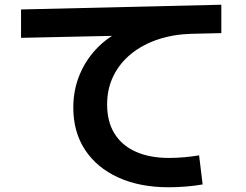

<svg xmlns="http://www.w3.org/2000/svg" viewBox="-20 -752 1040 812"><path d="M693 40Q571 40 480 -1.5Q389 -43 339.5 -118.5Q290 -194 290 -297Q290 -373 318 -439Q346 -505 397.5 -555.5Q449 -606 519 -633L531 -602L69 -592V-712L916 -732V-612L789 -609Q714 -607 649 -585.5Q584 -564 535.5 -525Q487 -486 460 -431.5Q433 -377 433 -310Q433 -238 464 -187.5Q495 -137 554 -110.5Q613 -84 695 -84Q724 -84 759 -87Q794 -90 822 -95L837 28Q804 34 765.5 37Q727 40 693 40Z"/></svg>

Font: M PLUS 1 Code
Style: Regular
Weight: 400
Designer: Coji Morishita
Foundry: UNDERFOREST DESIGN
Version: Version 1.005